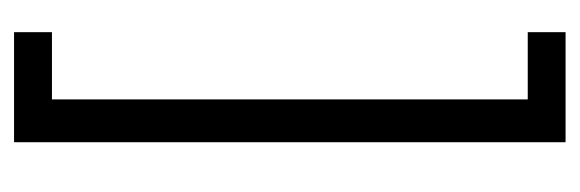

<svg xmlns="http://www.w3.org/2000/svg" viewBox="-288 -434 801 265"><g transform="rotate(90 112.5 -301.5)"><path d="M176.3 79.6H24.4V27.3H117.2V-629.4H24.4V-681.6H176.3Z"/></g></svg>

Font: SengPathom
Style: Regular
Weight: 400
Designer: John M. Durdin
Foundry: Lao Script for Windows
Version: Version 1.300